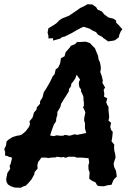

<svg xmlns="http://www.w3.org/2000/svg" viewBox="-50 -876 634 904"><path d="M48 8 19 7 1 1 -13 -8 -19 -19 -21 -33 -15 -62 -2 -81 -5 -95 0 -104 6 -129 5 -135 -6 -137 -17 -142 -26 -143V-161L-30 -174L-22 -190L-19 -210L-12 -217L8 -230L26 -236L43 -239L52 -242L71 -258L86 -278L91 -290L89 -305L103 -322L110 -346L122 -360L123 -370L138 -387L139 -400L150 -417L154 -433L156 -442L167 -458L174 -470L183 -486L189 -497L199 -518L207 -526L212 -549L224 -558L233 -577L237 -602L254 -611L259 -630L280 -654L283 -660L303 -668L314 -679L325 -678L352 -680L363 -677L374 -673L383 -663L397 -649L405 -629L412 -612L414 -596L420 -584L424 -566L425 -552L422 -537L426 -527L430 -515L434 -496L432 -486L445 -464L438 -453L441 -436L440 -421L455 -413L450 -395L455 -382L461 -373V-355L463 -337L464 -325L461 -308L473 -298L469 -278L474 -263L481 -255L479 -236L478 -226L475 -211L488 -195L487 -182L488 -168L493 -147L494 -134L489 -119L485 -106L487 -91L496 -72L500 -45L486 -31L482 -23L475 -6L458 -4L439 1L414 0L407 -4L400 -17L381 -26L370 -35L372 -65L367 -77L366 -97L370 -111L367 -131L346 -133L332 -134H312L300 -138H294H272L259 -133L248 -137L239 -135L218 -138L212 -135L191 -134L179 -132L164 -134H145L129 -112L126 -98L127 -82L113 -66L111 -54L98 -31L88 -19L72 -2L59 2ZM203 -235 217 -239 232 -237H247L256 -241L278 -237L302 -244L313 -241L333 -245L356 -250L350 -271V-283V-295L346 -310L347 -323L352 -346L348 -357L341 -371L345 -378V-394L343 -405V-419L340 -428L331 -447L332 -454L324 -465L321 -480L322 -491L327 -501L311 -524L304 -506L295 -493L286 -482L284 -469L275 -457L274 -446L262 -426L250 -408L245 -399L238 -388L235 -375L229 -363L220 -349V-335L215 -319L214 -305L204 -290L198 -274L191 -255L186 -238ZM200 -685V-696L178 -695V-707L174 -723L178 -743L200 -756L215 -766L230 -781L242 -789L255 -794L275 -802L294 -815L315 -829L327 -838L344 -846L362 -856L385 -855L403 -842L409 -831L430 -822L441 -808L448 -803L460 -794L484 -788L497 -779V-769L508 -759L526 -738L519 -729L512 -713L509 -700L492 -687L486 -685L459 -681L444 -692L436 -697L432 -702L411 -713L402 -725L386 -732L372 -741L343 -750L330 -744L313 -735L289 -721L281 -717L255 -704L242 -701L233 -694Z"/></svg>

Font: Winky Rough Medium
Style: Italic
Weight: 500
Italic angle: -8.97852°
Designer: Simon Atzbach
Foundry: typofactur
Version: Version 1.206; ttfautohint (v1.8.4.7-5d5b)